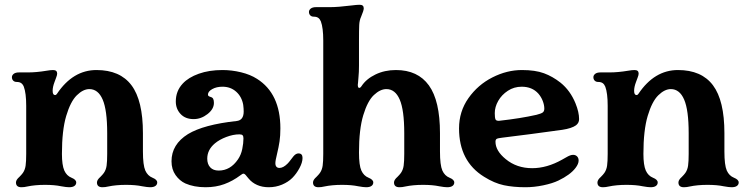

<svg xmlns="http://www.w3.org/2000/svg" viewBox="-20 -776 3141 806"><path d="M47 -10Q47 -16 51 -22Q55 -28 61 -33Q71 -43 76 -50Q85 -63 87.5 -80.5Q90 -98 90 -130V-332Q90 -385 80 -412Q76 -422 69 -427Q62 -432 50 -432Q41 -432 35.5 -437.5Q30 -443 30 -452Q30 -460 37.5 -466Q45 -472 60 -472H98Q133 -472 175 -479Q192 -482 203 -482Q220 -482 220 -467Q220 -461 215.5 -449.5Q211 -438 209 -432Q201 -411 201 -395Q201 -377 211 -377Q216 -377 219 -382Q286 -482 385 -482Q484 -482 532 -418Q580 -354 580 -217V-140Q580 -83 590 -60Q600 -38 620 -30Q640 -22 640 -10Q640 -1 632.5 4.5Q625 10 610 10Q599 10 577 6Q549 0 509 0Q467 0 434 7Q422 10 410 10Q387 10 387 -10Q387 -16 391 -22Q395 -28 401 -33Q411 -43 416 -50Q425 -63 427.5 -80.5Q430 -98 430 -130V-217Q430 -314 411 -358Q392 -402 355 -402Q329 -402 302.5 -376Q276 -350 258 -289.5Q240 -229 240 -130Q240 -83 250 -60Q260 -38 280 -30Q300 -22 300 -10Q300 -1 292.5 4.5Q285 10 270 10Q259 10 237 6Q209 0 169 0Q127 0 94 7Q82 10 70 10Q47 10 47 -10Z M758 -6Q734 -17 717 -41Q700 -65 700 -99Q700 -170 769 -213Q835 -253 973 -268Q1003 -271 1003 -308Q1003 -320 1001 -336Q995 -370 971.5 -391Q948 -412 914 -412Q889 -412 871 -402Q853 -392 853 -379Q853 -375 855.5 -373Q858 -371 864 -369Q872 -367 875 -361Q878 -355 878 -344Q878 -318 851 -297Q824 -276 793 -276Q758 -276 738 -297.5Q718 -319 718 -350Q718 -394 747 -425Q771 -451 814.5 -466.5Q858 -482 914 -482Q953 -482 992 -472.5Q1031 -463 1059 -445Q1157 -383 1157 -237Q1157 -206 1153.5 -182.5Q1150 -159 1143 -130Q1136 -102 1136 -91Q1136 -81 1140.5 -76Q1145 -71 1153 -71Q1169 -71 1187 -89Q1193 -95 1200 -104.5Q1207 -114 1212 -120Q1222 -132 1233 -132Q1250 -132 1250 -113Q1250 -94 1237 -70Q1224 -46 1207 -29Q1190 -12 1164 -1Q1138 10 1108 10Q1081 10 1059.5 0.5Q1038 -9 1024 -26Q1020 -30 1016 -35.5Q1012 -41 1008.5 -44Q1005 -47 1002 -47Q998 -47 989 -40Q957 -16 921.5 -3Q886 10 843 10Q794 10 758 -6ZM898 -60Q947 -60 979 -107Q992 -126 997 -150.5Q1002 -175 1002 -195Q1002 -204 998.5 -208Q995 -212 985 -212Q959 -212 930 -201Q901 -190 882 -174Q850 -147 850 -110Q850 -87 862.5 -73.5Q875 -60 898 -60Z M1294 -10Q1294 -16 1298 -22Q1302 -28 1308 -33Q1318 -43 1323 -50Q1332 -63 1334.5 -80.5Q1337 -98 1337 -130V-606Q1337 -659 1327 -686Q1323 -696 1316 -701Q1309 -706 1297 -706Q1288 -706 1282.5 -711.5Q1277 -717 1277 -726Q1277 -734 1284.5 -740Q1292 -746 1307 -746H1365Q1399 -746 1455 -753Q1478 -756 1490 -756Q1507 -756 1507 -741Q1507 -732 1496 -706Q1489 -691 1488 -671.5Q1487 -652 1487 -606V-501Q1487 -472 1485 -454Q1483 -436 1483 -429L1482 -420Q1482 -407 1488 -407Q1493 -407 1498 -415Q1518 -445 1556.5 -463.5Q1595 -482 1642 -482Q1734 -482 1780.5 -417.5Q1827 -353 1827 -217V-140Q1827 -83 1837 -60Q1847 -38 1867 -30Q1887 -22 1887 -10Q1887 -1 1879.5 4.5Q1872 10 1857 10Q1846 10 1824 6Q1796 0 1756 0Q1714 0 1681 7Q1669 10 1657 10Q1634 10 1634 -10Q1634 -16 1638 -22Q1642 -28 1648 -33Q1658 -43 1663 -50Q1672 -63 1674.5 -80.5Q1677 -98 1677 -130V-217Q1677 -314 1658 -358Q1639 -402 1602 -402Q1576 -402 1549.5 -377Q1523 -352 1505 -292.5Q1487 -233 1487 -136Q1487 -82 1497 -60Q1507 -38 1527 -30Q1547 -22 1547 -10Q1547 -1 1539.5 4.5Q1532 10 1517 10Q1506 10 1484 6Q1456 0 1416 0Q1374 0 1341 7Q1329 10 1317 10Q1294 10 1294 -10Z M2012 -34Q1907 -99 1907 -237Q1907 -308 1946.5 -364Q1986 -420 2047 -451Q2108 -482 2171 -482Q2227 -482 2263.5 -468.5Q2300 -455 2333 -429Q2374 -396 2396 -342Q2411 -305 2411 -276Q2411 -260 2398 -250Q2380 -237 2340 -231Q2320 -228 2207 -213L2088 -198Q2070 -196 2065 -193Q2060 -190 2060 -181Q2060 -143 2103 -108Q2149 -70 2214 -70Q2276 -70 2340 -106Q2344 -108 2355 -114.5Q2366 -121 2373 -123.5Q2380 -126 2386 -126Q2396 -126 2402.5 -119.5Q2409 -113 2409 -102Q2409 -88 2396 -71Q2374 -42 2324 -18Q2299 -6 2260.5 2Q2222 10 2186 10Q2135 10 2095 1.5Q2055 -7 2012 -34ZM2076 -269Q2166 -279 2232 -294Q2252 -299 2258.5 -304Q2265 -309 2265 -320Q2265 -335 2258.5 -352Q2252 -369 2240 -383Q2214 -412 2170 -412Q2138 -412 2112 -395Q2086 -378 2071.5 -352.5Q2057 -327 2057 -301Q2057 -282 2060 -275Q2063 -268 2076 -269Z M2488 -10Q2488 -16 2492 -22Q2496 -28 2502 -33Q2512 -43 2517 -50Q2526 -63 2528.5 -80.5Q2531 -98 2531 -130V-332Q2531 -385 2521 -412Q2517 -422 2510 -427Q2503 -432 2491 -432Q2482 -432 2476.5 -437.5Q2471 -443 2471 -452Q2471 -460 2478.5 -466Q2486 -472 2501 -472H2539Q2574 -472 2616 -479Q2633 -482 2644 -482Q2661 -482 2661 -467Q2661 -461 2656.5 -449.5Q2652 -438 2650 -432Q2642 -411 2642 -395Q2642 -377 2652 -377Q2657 -377 2660 -382Q2727 -482 2826 -482Q2925 -482 2973 -418Q3021 -354 3021 -217V-140Q3021 -83 3031 -60Q3041 -38 3061 -30Q3081 -22 3081 -10Q3081 -1 3073.5 4.5Q3066 10 3051 10Q3040 10 3018 6Q2990 0 2950 0Q2908 0 2875 7Q2863 10 2851 10Q2828 10 2828 -10Q2828 -16 2832 -22Q2836 -28 2842 -33Q2852 -43 2857 -50Q2866 -63 2868.5 -80.5Q2871 -98 2871 -130V-217Q2871 -314 2852 -358Q2833 -402 2796 -402Q2770 -402 2743.5 -376Q2717 -350 2699 -289.5Q2681 -229 2681 -130Q2681 -83 2691 -60Q2701 -38 2721 -30Q2741 -22 2741 -10Q2741 -1 2733.5 4.5Q2726 10 2711 10Q2700 10 2678 6Q2650 0 2610 0Q2568 0 2535 7Q2523 10 2511 10Q2488 10 2488 -10Z"/></svg>

Font: Raigarh
Style: Bold
Weight: 700
Designer: jaikishan Patel
Foundry: MagicType
Version: Version 1.000